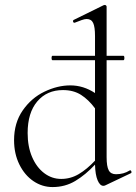

<svg xmlns="http://www.w3.org/2000/svg" viewBox="-20 -745 553 778"><path d="M507 -55Q511 -55 512.5 -50Q514 -45 510 -43L407 6Q403 8 399 8Q385 8 375.5 -14.5Q366 -37 365 -78Q327 -37 285.5 -12Q244 13 193 13Q151 13 115.5 -11Q80 -35 58.5 -78.5Q37 -122 37 -177Q37 -247 72 -297.5Q107 -348 160 -373.5Q213 -399 265 -399Q318 -399 365 -368V-501H193Q189 -501 189 -510Q189 -519 193 -519H365V-599Q365 -636 357.5 -652Q350 -668 331 -668Q323 -668 310.5 -663.5Q298 -659 283 -653H281Q277 -653 276 -657.5Q275 -662 278 -664L400 -724Q402 -725 405 -725Q407 -725 409.5 -723Q412 -721 412 -718V-519H480Q484 -519 484 -510Q484 -501 480 -501H412V-108Q412 -71 420.5 -55Q429 -39 450 -39Q481 -39 505 -54ZM365 -94V-306Q339 -341 308.5 -360.5Q278 -380 235 -380Q170 -380 131 -334Q92 -288 92 -206Q92 -151 110 -109Q128 -67 159 -43.5Q190 -20 228 -20Q266 -20 299 -39.5Q332 -59 365 -94Z"/></svg>

Font: Cormorant Garamond Light
Style: Regular
Weight: 300
Designer: Christian Thalmann (Catharsis Fonts)
Version: Version 3.000